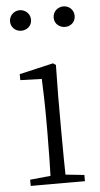

<svg xmlns="http://www.w3.org/2000/svg" viewBox="-54 -794 433 829"><g transform="rotate(-5 162.5 -380.0)"><path d="M63 -671C87 -671 109 -688 109 -715C109 -742 87 -760 63 -760C40 -760 18 -742 18 -715C18 -688 40 -671 63 -671ZM253 -671C277 -671 298 -688 298 -715C298 -742 277 -760 253 -760C229 -760 207 -742 207 -715C207 -688 229 -671 253 -671ZM45 0H280V-27L175 -38H156L45 -27ZM133 0H200C198 -48 197 -159 197 -226V-377L199 -511L187 -519L40 -485V-459L133 -456C135 -405 137 -349 137 -281V-226C137 -159 135 -48 133 0Z"/></g></svg>

Font: Source Han Serif TW VF
Style: Regular
Weight: 250
Designer: Ryoko NISHIZUKA 西塚涼子 (kana & ideographs); Frank Grießhammer (Latin, Greek & Cyrillic); Wenlong ZHANG 张文龙 (bopomofo); San
Foundry: Adobe
Version: Version 2.002;hotconv 1.1.0;makeotfexe 2.6.0